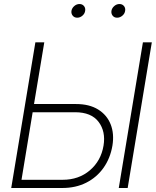

<svg xmlns="http://www.w3.org/2000/svg" viewBox="-20 -939 779 959"><path d="M149.9 -419.4H359.4Q426.3 -419.4 470.2 -392.1Q514.2 -364.7 532.7 -317.9Q551.3 -271 541.5 -211.4Q530.8 -148.4 497.1 -100.8Q463.4 -53.2 410.9 -26.6Q358.4 0 291 0H36.1L156.7 -727.5H201.2ZM143.1 -378.4 87.4 -41H293Q373.5 -41 429 -88.4Q484.4 -135.7 497.1 -211.4Q508.8 -282.2 472.4 -330.3Q436 -378.4 355 -378.4ZM738.3 -727.5 617.7 0H573.2L693.8 -727.5ZM564.9 -850.6Q550.8 -850.6 542.7 -860.6Q534.7 -870.6 536.6 -884.8Q539.1 -898.9 550.8 -908.9Q562.5 -918.9 576.7 -918.9Q590.8 -918.9 599.1 -908.9Q607.4 -898.9 605 -884.8Q603 -870.6 591.1 -860.6Q579.1 -850.6 564.9 -850.6ZM365.7 -850.6Q351.6 -850.6 343.3 -860.6Q335 -870.6 336.9 -884.8Q339.4 -898.9 351.1 -908.9Q362.8 -918.9 377 -918.9Q391.1 -918.9 399.4 -908.9Q407.7 -898.9 405.3 -884.8Q403.3 -870.6 391.6 -860.6Q379.9 -850.6 365.7 -850.6Z"/></svg>

Font: Inter Display ExtraLight
Style: Italic
Weight: 200
Italic angle: -9.39999°
Designer: Rasmus Andersson
Foundry: rsms
Version: Version 4.000;git-a52131595